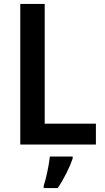

<svg xmlns="http://www.w3.org/2000/svg" viewBox="-20 -734 532 975"><path d="M83 0V-714H207V-106H467V0ZM349 71Q338 104 317.5 145Q297 186 273 221H202V209Q208 191 214.5 164Q221 137 226 109.5Q231 82 233 61H349Z"/></svg>

Font: Noto Sans Devanagari SemiCondensed SemiBold
Style: Regular
Weight: 600
Width: 4
Designer: Jelle Bosma - Monotype Design Team
Foundry: Monotype Imaging Inc.
Version: Version 2.004; ttfautohint (v1.8.4.7-5d5b)